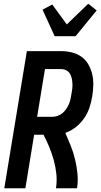

<svg xmlns="http://www.w3.org/2000/svg" viewBox="-20 -1009 540 1029"><path d="M3 0 124 -735H306Q337 -735 365.5 -728Q394 -721 417 -704.5Q440 -688 454 -663Q468 -638 474.5 -610Q481 -582 480 -551.5Q479 -521 474 -491Q469 -461 459 -431Q449 -401 430.5 -374.5Q412 -348 386 -327.5Q360 -307 330 -297Q345 -263 359 -228Q373 -193 382 -156Q391 -119 395 -79.5Q399 -40 393 0H280Q286 -39 282 -77Q278 -115 268 -151Q258 -187 244 -221Q230 -255 213 -287H163L116 0ZM179 -383H260Q274 -383 288.5 -388Q303 -393 314.5 -402.5Q326 -412 334.5 -424.5Q343 -437 349 -450.5Q355 -464 358 -478Q361 -492 363 -506Q366 -521 367.5 -535.5Q369 -550 368 -564Q367 -578 364 -591.5Q361 -605 353.5 -616Q346 -627 333.5 -633Q321 -639 306 -639H221ZM273 -815 208 -957 260 -985 338 -878 453 -989 498 -953 385 -815Z"/></svg>

Font: Iosevka Curly
Style: Bold Italic
Weight: 700
Italic angle: -9°
Monospace: yes
Designer: Belleve Invis
Foundry: Belleve Invis
Version: Version 22.1.2; ttfautohint (v1.8.4)